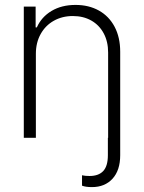

<svg xmlns="http://www.w3.org/2000/svg" viewBox="-20 -557 583 776"><path d="M417 0V-344.7Q417 -388.7 399.2 -422.1Q381.3 -455.6 349.1 -473.9Q316.9 -492.2 274.4 -492.2Q231.4 -492.2 197.5 -473.1Q163.6 -454.1 144.3 -419.4Q125 -384.8 125 -339.8V0H76.2V-530.3H124V-446.3H128.9Q147.5 -488.3 188.2 -512.7Q229 -537.1 285.2 -537.1Q338.9 -537.1 379.6 -514.4Q420.4 -491.7 443.1 -449Q465.8 -406.2 465.8 -347.7V70.3Q465.8 131.3 434.8 165.3Q403.8 199.2 351.6 199.2Q326.2 199.2 311.5 193.4V151.4Q323.2 154.3 341.8 154.3Q378.4 154.3 397.2 134.3Q416 114.3 416 70.3V0Z"/></svg>

Font: Pretendard JP ExtraLight
Style: Regular
Weight: 200
Designer: Base glyphs from Inter by Rasmus Andersson; Hangeul glyphs from Noto Sans CJK(Source Han Sans) by Jang Soo-young and Kan
Foundry: Kil Hyung-jin
Version: Version 1.309